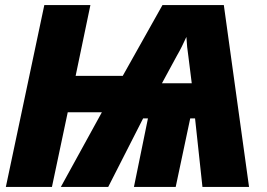

<svg xmlns="http://www.w3.org/2000/svg" viewBox="-20 -734 1047 754"><path d="M674 -514Q685 -533 694 -551Q703 -569 712 -589Q713 -569 715 -549.5Q717 -530 720 -511L733 -407H616ZM184 0 246 -293H380L219 0H405L542 -269H561L506 0H670L727 -269H746L775 0H958L859 -714H618L462 -436H277L335 -714H154L3 0Z"/></svg>

Font: Noto Sans Display SemiCondensed Black
Style: Italic
Weight: 900
Width: 4
Designer: Monotype Design team
Foundry: Monotype Imaging Inc.
Version: 1.000